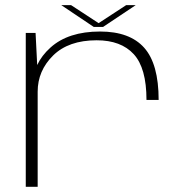

<svg xmlns="http://www.w3.org/2000/svg" viewBox="-20 -714 712 734"><path d="M540 -332H586.5Q586.5 -469.5 531.2 -531.5Q476 -593.5 362.5 -593.5Q241 -593.5 173 -532.2Q105 -471 105 -385.5L124 -363.5Q124 -443.5 183 -501.8Q242 -560 349.5 -560Q442.5 -560 491.2 -507Q540 -454 540 -332ZM78.5 0H124V-430L116 -588H78.5ZM338.5 -611H374L499 -694.5H462.5L357 -625.5L251.5 -694.5H214Z"/></svg>

Font: Anybody Expanded ExtraLight
Style: Regular
Weight: 250
Width: 7
Version: Version 1.113;gftools[0.9.25]